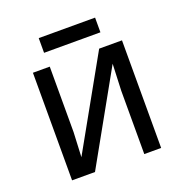

<svg xmlns="http://www.w3.org/2000/svg" viewBox="-123 -789 860 899"><g transform="rotate(-20 307.0 -339.5)"><path d="M168.9 -536.1V-210L163.1 -86.9L415 -536.1H528.8V0H444.8V-315.9L450.2 -448.2L199.2 0H85V-536.1ZM166 -679.2H446.8V-606H166Z"/></g></svg>

Font: Droid Sans
Style: Regular
Weight: 400
Foundry: Ascender Corporation
Version: Version 1.00 build 114